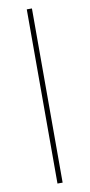

<svg xmlns="http://www.w3.org/2000/svg" viewBox="-100 -841 462 990"><g transform="rotate(-10 130.5 -346.0)"><path d="M117 110V-802H144V110Z"/></g></svg>

Font: Literata 72pt Medium
Style: Regular
Weight: 500
Designer: Latin by Veronika Burian and Jose Scaglione. Greek by Irene Vlachou. Cyrillic by Vera Evstafieva.
Foundry: TypeTogether
Version: Version 3.002